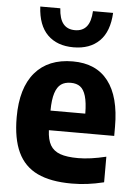

<svg xmlns="http://www.w3.org/2000/svg" viewBox="-56 -840 628 893"><g transform="rotate(5 258.0 -393.0)"><path d="M490.5 -227.5H185.5Q187.5 -183 202.2 -157.8Q217 -132.5 248 -121.2Q279 -110 332 -110Q388 -110 462.5 -128V-8.5Q421.5 1.5 385.2 6Q349 10.5 312 10.5Q214 10.5 152.2 -19Q90.5 -48.5 60.8 -111.5Q31 -174.5 31 -275Q31 -411.5 92.8 -483.8Q154.5 -556 269 -556Q378 -556 434.2 -483.2Q490.5 -410.5 490.5 -270.5ZM185 -319H347.5Q347 -371 338 -401Q329 -431 312 -443.5Q295 -456 268 -456Q240.5 -456 222.8 -443.5Q205 -431 195.2 -401Q185.5 -371 185 -319ZM95.5 -797H189Q192 -748 211 -724.8Q230 -701.5 265.5 -701.5Q301 -701.5 320 -724.8Q339 -748 341.5 -797H435.5Q431 -709.5 386.5 -665.5Q342 -621.5 265.5 -621.5Q189 -621.5 144.5 -665.5Q100 -709.5 95.5 -797Z"/></g></svg>

Font: Encode Sans Semi Condensed
Style: Bold
Weight: 700
Width: 4
Designer: Multiple Designers
Foundry: Impallari Type
Version: Version 2.000